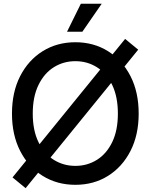

<svg xmlns="http://www.w3.org/2000/svg" viewBox="-20 -961 792 1010"><path d="M376.5 11.2Q280.3 11.2 204.8 -35.6Q129.4 -82.5 86.2 -166.7Q43 -251 43 -363.3Q43 -476.6 86.2 -560.8Q129.4 -645 204.8 -691.9Q280.3 -738.8 376.5 -738.8Q472.7 -738.8 547.9 -691.9Q623 -645 666.3 -560.8Q709.5 -476.6 709.5 -363.3Q709.5 -251 666.3 -166.7Q623 -82.5 547.9 -35.6Q472.7 11.2 376.5 11.2ZM376.5 -88.4Q439 -88.4 489.7 -120.1Q540.5 -151.9 570.3 -213.4Q600.1 -274.9 600.1 -363.3Q600.1 -452.1 570.3 -513.9Q540.5 -575.7 489.7 -607.4Q439 -639.2 376.5 -639.2Q314 -639.2 263.2 -607.4Q212.4 -575.7 182.4 -513.9Q152.3 -452.1 152.3 -363.3Q152.3 -274.9 182.4 -213.4Q212.4 -151.9 263.2 -120.1Q314 -88.4 376.5 -88.4ZM114.7 28.8 45.9 -27.8 638.2 -756.3 707 -699.7ZM332.5 -793.9 405.3 -941.4H515.1L413.1 -793.9Z"/></svg>

Font: Inter 28pt Medium
Style: Regular
Weight: 500
Designer: Rasmus Andersson
Foundry: rsms
Version: Version 4.001;git-66647c0bb